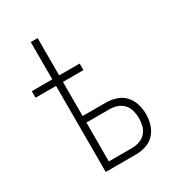

<svg xmlns="http://www.w3.org/2000/svg" viewBox="-178 -838 855 941"><g transform="rotate(-30 250.0 -367.5)"><path d="M142 0V-487H26V-524H142V-735H181V-524H297V-487H181V-294H312Q341 -294 369.5 -285Q398 -276 418 -254.5Q438 -233 446.5 -204.5Q455 -176 455 -147Q455 -118 446.5 -89.5Q438 -61 418 -39.5Q398 -18 369.5 -9Q341 0 312 0ZM312 -37Q333 -37 354 -44Q375 -51 389.5 -67Q404 -83 409.5 -104.5Q415 -126 415 -147Q415 -168 409.5 -189.5Q404 -211 389.5 -227Q375 -243 354 -250Q333 -257 312 -257H181V-37Z"/></g></svg>

Font: Iosevka SS18 Extralight
Style: Regular
Weight: 200
Monospace: yes
Designer: Belleve Invis
Foundry: Belleve Invis
Version: Version 25.1.1; ttfautohint (v1.8.4)